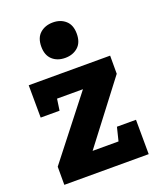

<svg xmlns="http://www.w3.org/2000/svg" viewBox="-146 -885 808 975"><g transform="rotate(-20 258.0 -397.5)"><path d="M486 -186 487 0H31V-98L286 -424H146L137 -362H35L34 -537H474V-439L225 -113H365L383 -186ZM257 -604Q214 -604 187.5 -628.5Q161 -653 161 -699Q161 -747 188.5 -771Q216 -795 258 -795Q299 -795 326 -771Q353 -747 353 -700Q353 -652 325.5 -628Q298 -604 257 -604Z"/></g></svg>

Font: Bitter ExtraBold
Style: Regular
Weight: 800
Designer: Sol Matas, and Bitter project Authors
Foundry: Sol Matas
Version: Version 2.001